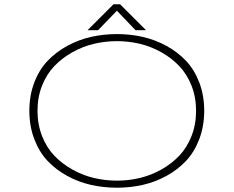

<svg xmlns="http://www.w3.org/2000/svg" viewBox="-20 -865 1090 896"><path d="M661.5 -724H612.5L525.5 -815L437.5 -724H388.5L509.5 -845H540.5ZM526 11Q463 11 404.5 -2.2Q346 -15.5 293.5 -44.2Q241 -73 202 -114.2Q163 -155.5 140 -215.8Q117 -276 117 -348Q117 -420 140 -480Q163 -540 202 -581Q241 -622 293.5 -650.8Q346 -679.5 404.8 -692.8Q463.5 -706 526 -706Q588 -706 646.2 -692.8Q704.5 -679.5 757 -650.8Q809.5 -622 848.2 -581Q887 -540 910 -480Q933 -420 933 -348Q933 -276 910 -215.8Q887 -155.5 848.2 -114.2Q809.5 -73 757 -44.2Q704.5 -15.5 646.2 -2.2Q588 11 526 11ZM526 -22Q580.5 -22 632.8 -34.5Q685 -47 732.8 -73.8Q780.5 -100.5 816.5 -138.2Q852.5 -176 873.8 -230.2Q895 -284.5 895 -348Q895 -411.5 873.8 -465.2Q852.5 -519 816.5 -556.8Q780.5 -594.5 732.8 -621.2Q685 -648 632.8 -660.5Q580.5 -673 526 -673Q471 -673 418.2 -660.5Q365.5 -648 317.8 -621.2Q270 -594.5 233.8 -556.8Q197.5 -519 176.2 -465.2Q155 -411.5 155 -348Q155 -284.5 176.2 -230.2Q197.5 -176 233.8 -138.2Q270 -100.5 317.8 -73.8Q365.5 -47 418.2 -34.5Q471 -22 526 -22Z"/></svg>

Font: League Mono Extended Thin
Style: Regular
Weight: 100
Width: 9
Designer: Tyler Finck
Foundry: The League of Moveable Type / Tyler Finck
Version: Version 2.210